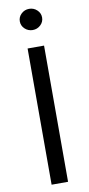

<svg xmlns="http://www.w3.org/2000/svg" viewBox="-102 -971 468 1010"><g transform="rotate(-10 132.0 -466.0)"><path d="M175.8 -727.5V0H87.9V-727.5ZM131.8 -818.4Q107.4 -818.4 89.8 -835Q72.3 -851.6 72.3 -875Q72.3 -898.4 89.8 -915Q107.4 -931.6 131.8 -931.6Q156.2 -931.6 173.8 -915Q191.4 -898.4 191.4 -875Q191.4 -851.6 173.8 -835Q156.2 -818.4 131.8 -818.4Z"/></g></svg>

Font: GitLab Sans
Style: Regular
Weight: 400
Designer: Rasmus Andersson
Foundry: Modifications by GitLab B.V., manufactured by rsms
Version: Version 4.000;git-c8fb6b7